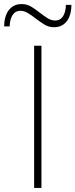

<svg xmlns="http://www.w3.org/2000/svg" viewBox="-58 -925 371 945"><path d="M110 0V-700H146V0ZM207.5 -791Q181.5 -791 159.5 -804.8Q137.5 -818.5 117 -834.5Q98.5 -849 79.8 -860.5Q61 -872 41.5 -872Q18.5 -872 4.8 -852.2Q-9 -832.5 -10.5 -795H-37.5Q-37.5 -827 -27.8 -851.8Q-18 -876.5 1 -890.8Q20 -905 48.5 -905Q75 -905 96.8 -891.5Q118.5 -878 138.5 -862Q157 -847.5 175.5 -835.8Q194 -824 214.5 -824Q238 -824 251.5 -843.8Q265 -863.5 266.5 -901H293.5Q293.5 -869 284 -844.2Q274.5 -819.5 255.2 -805.2Q236 -791 207.5 -791Z"/></svg>

Font: Overpass Thin
Style: Regular
Weight: 250
Designer: Delve Withrington, Dave Bailey, Thomas Jockin
Foundry: Delve Fonts LLC
Version: Version 4.000